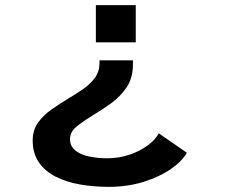

<svg xmlns="http://www.w3.org/2000/svg" viewBox="-20 -520 897 746"><path d="M507.5 -355.5H352.5V-500H507.5ZM496.5 -285.5V-269.5Q496.5 -217 472 -180.8Q447.5 -144.5 411.5 -118.5Q375.5 -92.5 340.5 -72Q304.5 -50 278.2 -28.8Q252 -7.5 252 20Q252 48 272.5 64.5Q293 81 326.2 88Q359.5 95 396.5 95Q443 95 484 80.8Q525 66.5 554.8 44.2Q584.5 22 597 -2L706 73.5Q688.5 105.5 645 136Q601.5 166.5 539 186.2Q476.5 206 402 206Q344.5 206 291.2 196.8Q238 187.5 196.5 166.5Q155 145.5 131 110.8Q107 76 107 25.5Q107 -14.5 127.5 -43.2Q148 -72 179.5 -94.2Q211 -116.5 244.5 -136.5Q276 -155 303.8 -174.5Q331.5 -194 349 -218Q366.5 -242 366.5 -273.5V-285.5Z"/></svg>

Font: Trispace SemiExpanded SemiBold
Style: Regular
Weight: 600
Width: 6
Designer: Tyler Finck
Foundry: Etcetera Type Company
Version: Version 1.210; ttfautohint (v1.8.3)